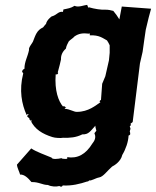

<svg xmlns="http://www.w3.org/2000/svg" viewBox="-20 -562 644 793"><path d="M374 -43V-38L378 -22L370 -12C375 0 376 13 362 30C334 76 300 94 257 87C260 92 259 96 243 94C243 96 248 94 237 93C231 99 239 100 235 91C219 95 195 97 193 89C168 78 131 66 109 51L50 118C51 132 60 147 63 159C80 158 95 172 110 190C140 189 155 202 178 202C192 209 211 210 227 206C218 208 235 205 229 211C231 207 235 212 239 204C277 206 309 198 342 187C342 187 340 191 349 183C356 186 376 173 389 171C407 168 422 144 443 126C453 121 479 105 485 78C500 53 510 23 511 -2C523 -7 515 -12 518 -11L516 -20L519 -30L516 -41L521 -45L519 -51L528 -58L558 -300L569 -348L576 -398L582 -439L594 -489L604 -526L483 -535L473 -482C466 -494 457 -506 448 -517C438 -520 427 -522 415 -522C397 -521 371 -525 347 -532C349 -527 344 -529 340 -542C328 -541 303 -530 288 -538C272 -528 261 -527 242 -523L240 -513C220 -516 216 -500 193 -494C193 -494 173 -480 170 -463C166 -460 161 -452 158 -449C132 -437 127 -418 116 -390C115 -386 96 -364 100 -356C94 -326 81 -308 81 -278C69 -272 73 -267 71 -266L76 -259C58 -189 70 -131 90 -87C100 -95 90 -90 99 -89C99 -89 96 -87 91 -83C98 -74 100 -76 102 -72C94 -76 107 -71 100 -68C108 -70 104 -56 112 -68C108 -61 111 -55 107 -63C124 -28 155 -9 196 4C207 8 233 9 240 7C269 8 294 6 320 -7C346 -6 353 -20 374 -43ZM433 -375V-344L430 -313L415 -247L402 -216L397 -148C396 -152 387 -141 395 -140C376 -127 345 -100 298 -100C286 -99 270 -111 247 -113C251 -117 244 -118 254 -116C251 -120 241 -128 241 -121C221 -144 205 -188 210 -255C220 -252 223 -264 217 -264L219 -265C226 -291 228 -298 232 -317C231 -333 238 -349 252 -361C255 -376 259 -380 264 -391C270 -398 283 -405 287 -411C305 -424 323 -426 347 -423C353 -427 350 -419 351 -416C390 -418 405 -404 422 -395C426 -389 430 -382 433 -375Z"/></svg>

Font: Asimov Print
Style: DIt
Weight: 250
Width: 0
Designer: Google
Version: Version 2.000980: 2014